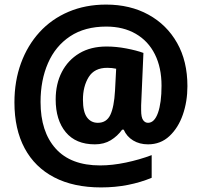

<svg xmlns="http://www.w3.org/2000/svg" viewBox="-20 -739 880 838"><path d="M798 -363Q798 -296 778 -238.5Q758 -181 719.5 -145Q681 -109 626 -109Q589 -109 561 -126Q533 -143 520 -173H513Q493 -145 463.5 -127Q434 -109 394 -109Q311 -109 267 -162Q223 -215 223 -305Q223 -373 250 -425Q277 -477 326.5 -506.5Q376 -536 445 -536Q487 -536 531.5 -527.5Q576 -519 606 -508L597 -302Q596 -292 596 -279Q596 -266 596 -258Q596 -227 604.5 -215Q613 -203 626 -203Q654 -203 669.5 -246.5Q685 -290 685 -365Q685 -444 656 -502Q627 -560 572.5 -591.5Q518 -623 444 -623Q350 -623 286 -580.5Q222 -538 189.5 -463.5Q157 -389 157 -294Q157 -164 223 -90.5Q289 -17 417 -17Q470 -17 529.5 -29.5Q589 -42 642 -62V37Q594 57 538.5 68Q483 79 421 79Q301 79 216.5 35Q132 -9 87.5 -92Q43 -175 43 -292Q43 -385 71.5 -463Q100 -541 152.5 -598.5Q205 -656 279 -687.5Q353 -719 443 -719Q548 -719 628 -675Q708 -631 753 -551.5Q798 -472 798 -363ZM342 -304Q342 -251 359.5 -227Q377 -203 407 -203Q445 -203 461.5 -237.5Q478 -272 482 -343L487 -439Q469 -443 448 -443Q392 -443 367 -402.5Q342 -362 342 -304Z"/></svg>

Font: Noto Sans Telugu SemiCondensed ExtraBold
Style: Regular
Weight: 800
Width: 4
Designer: Jelle Bosma - Monotype Design Team
Foundry: Monotype Imaging Inc.
Version: Version 2.005; ttfautohint (v1.8.4.7-5d5b)